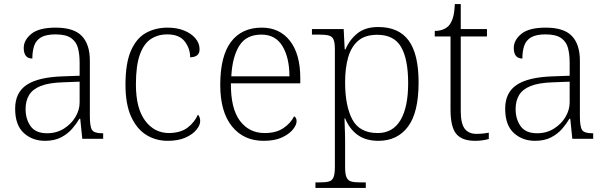

<svg xmlns="http://www.w3.org/2000/svg" viewBox="-20 -678 2966 938"><path d="M200 10Q138 10 96 -28.5Q54 -67 54 -147Q54 -226 110.5 -263.5Q167 -301 286 -305L369 -308V-372Q369 -412 361 -443Q353 -474 327.5 -492Q302 -510 251 -510Q205 -510 180.5 -495.5Q156 -481 147 -454.5Q138 -428 138 -392Q96 -392 96 -444Q96 -482 133 -512.5Q170 -543 252 -543Q341 -543 380 -502Q419 -461 419 -382V-111Q419 -60 429.5 -43.5Q440 -27 478 -27H484V0H382L372 -98H368Q354 -74 332.5 -49Q311 -24 278.5 -7Q246 10 200 10ZM210 -27Q256 -27 292 -49.5Q328 -72 348.5 -106.5Q369 -141 369 -177V-279L290 -276Q219 -274 179 -258Q139 -242 122 -213.5Q105 -185 105 -145Q105 -96 129.5 -61.5Q154 -27 210 -27Z M799 10Q741 10 694.5 -19Q648 -48 620.5 -108.5Q593 -169 593 -264Q593 -370 620 -431Q647 -492 693.5 -517.5Q740 -543 799 -543Q844 -543 879 -529Q914 -515 934.5 -491Q955 -467 955 -437Q955 -399 909 -398Q909 -441 882.5 -475.5Q856 -510 797 -510Q751 -510 716.5 -487Q682 -464 663 -410.5Q644 -357 644 -265Q644 -149 689 -88.5Q734 -28 806 -28Q863 -29 896.5 -54.5Q930 -80 947 -118Q958 -106 958 -86Q958 -67 940 -44.5Q922 -22 886.5 -6Q851 10 799 10Z M1268 10Q1170 10 1113 -61Q1056 -132 1056 -263Q1056 -404 1108.5 -473.5Q1161 -543 1259 -543Q1346 -543 1396.5 -478.5Q1447 -414 1447 -296V-271H1108Q1107 -148 1152 -88Q1197 -28 1273 -28Q1329 -28 1364.5 -52Q1400 -76 1417 -110Q1429 -103 1429 -86Q1429 -68 1411 -45.5Q1393 -23 1357.5 -6.5Q1322 10 1268 10ZM1394 -305Q1394 -396 1360 -452.5Q1326 -509 1257 -509Q1183 -509 1149 -454.5Q1115 -400 1110 -305Z M1521 240V213H1544Q1572 213 1587.5 208.5Q1603 204 1609.5 188Q1616 172 1616 137V-437Q1616 -470 1609.5 -485Q1603 -500 1586 -504.5Q1569 -509 1538 -509H1504V-536H1659L1664 -437H1668Q1687 -483 1725.5 -514.5Q1764 -546 1828 -546Q1928 -546 1976.5 -480Q2025 -414 2025 -275Q2025 -128 1973 -59Q1921 10 1829 10Q1767 10 1727 -19Q1687 -48 1666 -100H1663Q1663 -82 1664.5 -52Q1666 -22 1666 20V138Q1666 173 1673 188.5Q1680 204 1695.5 208.5Q1711 213 1738 213H1767V240ZM1825 -28Q1899 -28 1936.5 -91Q1974 -154 1974 -272Q1974 -389 1939.5 -448.5Q1905 -508 1823 -508Q1764 -508 1730 -479Q1696 -450 1681 -398Q1666 -346 1666 -276Q1666 -160 1701.5 -94Q1737 -28 1825 -28Z M2301 10Q2237 10 2209 -24Q2181 -58 2181 -142V-500H2104V-527Q2146 -527 2171 -551Q2183 -563 2191.5 -587.5Q2200 -612 2202 -658H2231V-536H2359V-500H2231V-135Q2231 -75 2250 -49.5Q2269 -24 2308 -24Q2339 -24 2368 -30V1Q2336 10 2301 10Z M2594 10Q2532 10 2490 -28.5Q2448 -67 2448 -147Q2448 -226 2504.5 -263.5Q2561 -301 2680 -305L2763 -308V-372Q2763 -412 2755 -443Q2747 -474 2721.5 -492Q2696 -510 2645 -510Q2599 -510 2574.5 -495.5Q2550 -481 2541 -454.5Q2532 -428 2532 -392Q2490 -392 2490 -444Q2490 -482 2527 -512.5Q2564 -543 2646 -543Q2735 -543 2774 -502Q2813 -461 2813 -382V-111Q2813 -60 2823.5 -43.5Q2834 -27 2872 -27H2878V0H2776L2766 -98H2762Q2748 -74 2726.5 -49Q2705 -24 2672.5 -7Q2640 10 2594 10ZM2604 -27Q2650 -27 2686 -49.5Q2722 -72 2742.5 -106.5Q2763 -141 2763 -177V-279L2684 -276Q2613 -274 2573 -258Q2533 -242 2516 -213.5Q2499 -185 2499 -145Q2499 -96 2523.5 -61.5Q2548 -27 2604 -27Z"/></svg>

Font: Noto Serif Tibetan ExtraLight
Style: Regular
Weight: 200
Designer: Monotype Design Team
Foundry: Monotype Imaging Inc.
Version: Version 2.103; ttfautohint (v1.8.4.7-5d5b)